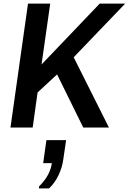

<svg xmlns="http://www.w3.org/2000/svg" viewBox="-20 -706 713 1063"><path d="M38 0 135 -686H258L210 -349L532 -686H673L388 -389L583 0H441L296 -294L188 -194L161 0ZM195 337 197 325Q227 296 245 263Q263 230 267 197H219L237 70H346L330 179Q324 222 304 264Q284 306 252 337Z"/></svg>

Font: Chivo Medium Medium
Style: Italic
Weight: 500
Italic angle: -8.05°
Version: Version 2.002